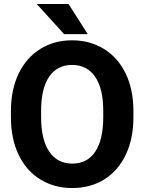

<svg xmlns="http://www.w3.org/2000/svg" viewBox="-20 -937 727 967"><path d="M165 -917H325L422 -765H303ZM344 10Q254 10 183.5 -33Q113 -76 74 -157Q35 -238 35 -347V-377Q35 -486 74 -566.5Q113 -647 183 -690.5Q253 -734 343 -734Q433 -734 503.5 -690.5Q574 -647 613 -566.5Q652 -486 652 -377V-347Q652 -238 613 -157Q574 -76 504.5 -33Q435 10 344 10ZM343 -610Q268 -610 227.5 -550.5Q187 -491 187 -378V-347Q187 -234 228 -173.5Q269 -113 344 -113Q419 -113 459.5 -173Q500 -233 500 -347V-378Q500 -491 459 -550.5Q418 -610 343 -610Z"/></svg>

Font: Freesentation 8 ExtraBold
Style: Regular
Weight: 800
Designer: glyphs from Roboto by Christian Robertson / Hangul glyphs from Noto Sans CJK(Source Han Sans) by Jang Soo-young and Kang
Foundry: PT&
Version: Version 2.001